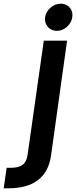

<svg xmlns="http://www.w3.org/2000/svg" viewBox="-116 -770 418 1039"><path d="M128 -677Q133 -707 157.5 -728.5Q182 -750 213 -750Q243 -750 261.5 -728.5Q280 -707 275 -677Q271 -647 246.5 -625Q222 -603 192 -603Q162 -603 143 -624.5Q124 -646 128 -677ZM-96 249 -80 138H-57Q-14 138 7.5 121Q29 104 34 63L121 -550H247L160 73Q134 249 -72 249Z"/></svg>

Font: Oakes Grotesk
Style: Bold Italic
Weight: 600
Italic angle: -8°
Designer: Samuel Oakes
Foundry: Samuel Oakes
Version: Version 1.000;PS 001.000;hotconv 1.0.88;makeotf.lib2.5.64775